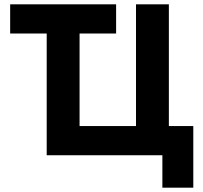

<svg xmlns="http://www.w3.org/2000/svg" viewBox="-20 -718 941 888"><path d="M731 150V0H196V-563H27V-698H517V-563H348V-135H609V-698H761V-135H874V150Z"/></svg>

Font: IBM Plex Sans Var
Style: Regular
Weight: 400
Designer: Mike Abbink, Paul van der Laan, Pieter van Rosmalen
Foundry: Bold Monday
Version: Version 3.000